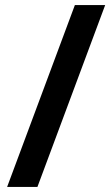

<svg xmlns="http://www.w3.org/2000/svg" viewBox="-20 -734 439 754"><path d="M393 -714 127 0H8L274 -714Z"/></svg>

Font: Noto Sans Sora Sompeng Semi
Style: Bold
Weight: 700
Designer: Monotype Design Team. David Williams.
Foundry: Monotype Imaging Inc.
Version: Version 2.101; ttfautohint (v1.8.4.7-5d5b)